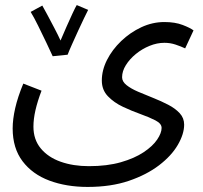

<svg xmlns="http://www.w3.org/2000/svg" viewBox="-20 -506 800 758"><path d="M30 1Q30 -35 40 -79Q50 -123 72 -176L144 -148Q128 -106 120 -71Q112 -36 112 -6Q112 45 141 80Q170 115 219.5 132.5Q269 150 331 150Q403 150 457 134.5Q511 119 547 95Q583 71 600.5 45Q618 19 618 -1Q618 -18 594 -30.5Q570 -43 535 -55.5Q500 -68 465 -84.5Q430 -101 406 -126Q382 -151 382 -188Q382 -229 402.5 -269.5Q423 -310 458.5 -344Q494 -378 538 -398.5Q582 -419 629 -419Q671 -419 701 -407.5Q731 -396 744 -386L711 -315Q694 -323 673 -330Q652 -337 629 -337Q600 -337 570.5 -325Q541 -313 516.5 -293Q492 -273 477 -249Q462 -225 462 -201Q462 -184 479.5 -170Q497 -156 525 -144Q553 -132 584.5 -119.5Q616 -107 644 -92.5Q672 -78 689.5 -59Q707 -40 707 -14Q707 23 682 66Q657 109 608 146.5Q559 184 488.5 208Q418 232 326 232Q242 232 175 207Q108 182 69 130.5Q30 79 30 1ZM188 -284Q179 -304 163 -337.5Q147 -371 130.5 -404.5Q114 -438 101 -459L147 -484Q154 -472 167 -447.5Q180 -423 194.5 -395.5Q209 -368 219 -346Q230 -372 243 -401.5Q256 -431 267 -454.5Q278 -478 283 -486L328 -467Q323 -457 312 -434.5Q301 -412 288.5 -384.5Q276 -357 264.5 -331.5Q253 -306 247 -290Z"/></svg>

Font: TSCustom
Style: Regular
Weight: 400
Designer: Monotype Design Team
Foundry: Monotype Imaging Inc.
Version: Version 2.004; ttfautohint (v1.8.3) -l 8 -r 50 -G 200 -x 14 